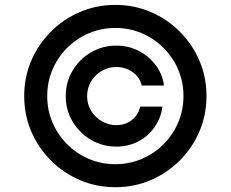

<svg xmlns="http://www.w3.org/2000/svg" viewBox="-20 -759 949 790"><path d="M250.5 -363.3Q250.5 -420.9 278.3 -468Q306.2 -515.1 353.8 -543.2Q401.4 -571.3 458.5 -571.3Q508.8 -571.3 550.8 -549.6Q592.8 -527.8 620.6 -491Q648.4 -454.1 654.8 -407.2H563Q556.2 -440.4 526.1 -461.9Q496.1 -483.4 458.5 -483.4Q425.8 -483.4 398.4 -467.3Q371.1 -451.2 354.7 -423.8Q338.4 -396.5 338.4 -363.3Q338.4 -330.6 354.7 -303.5Q371.1 -276.4 398.4 -260.3Q425.8 -244.1 458.5 -244.1Q496.1 -244.1 522.9 -265.4Q549.8 -286.6 556.6 -320.3H648.4Q642.1 -273.4 616 -236.1Q589.8 -198.7 549.3 -177.2Q508.8 -155.8 458.5 -155.8Q401.4 -155.8 354 -183.8Q306.6 -211.9 278.6 -259Q250.5 -306.2 250.5 -363.3ZM454.6 11.2Q377 11.2 309.1 -17.8Q241.2 -46.9 189.5 -98.6Q137.7 -150.4 108.6 -218.3Q79.6 -286.1 79.6 -363.8Q79.6 -441.4 108.6 -509.3Q137.7 -577.1 189.5 -628.9Q241.2 -680.7 309.1 -709.7Q377 -738.8 454.6 -738.8Q532.2 -738.8 600.1 -709.7Q668 -680.7 719.7 -628.9Q771.5 -577.1 800.5 -509.3Q829.6 -441.4 829.6 -363.8Q829.6 -286.1 800.5 -218.3Q771.5 -150.4 719.7 -98.6Q668 -46.9 600.1 -17.8Q532.2 11.2 454.6 11.2ZM454.6 -83.5Q512.7 -83.5 563.5 -105.2Q614.3 -127 652.8 -165.5Q691.4 -204.1 713.1 -254.9Q734.9 -305.7 734.9 -363.8Q734.9 -421.9 713.1 -472.7Q691.4 -523.4 652.8 -562Q614.3 -600.6 563.5 -622.3Q512.7 -644 454.6 -644Q396.5 -644 345.7 -622.3Q294.9 -600.6 256.3 -562Q217.8 -523.4 196 -472.7Q174.3 -421.9 174.3 -363.8Q174.3 -305.7 196 -254.9Q217.8 -204.1 256.3 -165.5Q294.9 -127 345.7 -105.2Q396.5 -83.5 454.6 -83.5Z"/></svg>

Font: Inter 17pt Medium
Style: Regular
Weight: 500
Version: Version 4.001;git-66647c0bb